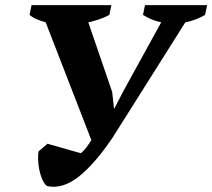

<svg xmlns="http://www.w3.org/2000/svg" viewBox="-20 -720 827 748"><path d="M608 -633Q585 -638 568 -645.5Q551 -653 537 -662L545 -700H787L779 -662Q766 -654 746.5 -646Q727 -638 702 -633L420 -186Q351 -83 287.5 -32.5Q224 18 163 5Q152 -4 144.5 -21.5Q137 -39 133 -59Q129 -79 128.5 -98.5Q128 -118 130 -130L165 -160L295 -123Q306 -132 316 -145Q326 -158 336 -174L158 -633Q140 -638 123.5 -645Q107 -652 95 -662L103 -700H414L406 -662Q390 -653 368.5 -645.5Q347 -638 324 -633L417 -362L424 -298H426L460 -364Z"/></svg>

Font: PT Serif
Style: Bold Italic
Weight: 700
Italic angle: -12°
Designer: A.Korolkova, O.Umpeleva, V.Yefimov
Foundry: ParaType Ltd
Version: Version 1.000W OFL